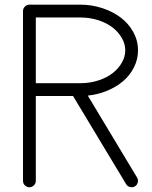

<svg xmlns="http://www.w3.org/2000/svg" viewBox="-20 -789 640 809"><path d="M319.3 -769.3Q366.9 -769.3 411 -754.8Q455.1 -740.2 488.4 -715.2Q521.7 -690.2 541.6 -654.1Q561.5 -617.9 561.5 -576.9Q561.5 -539.3 544.6 -505.5Q527.6 -471.7 498.8 -447.1Q470 -422.6 431.4 -406.6Q392.8 -390.6 349.9 -386.2L557.6 -40.8Q563.2 -31.5 560.5 -20.5Q557.9 -9.5 548.6 -3.9Q539.3 1.7 528.2 -1Q517.1 -3.7 511.5 -12.9L287.8 -384.5H130.9V-26.9Q130.9 -15.9 122.8 -7.9Q114.7 0 103.8 0Q92.8 0 84.8 -7.9Q76.9 -15.9 76.9 -26.9V-742.2Q76.9 -753.2 84.8 -761.2Q92.8 -769.3 103.8 -769.3ZM319.3 -438.5Q359.4 -438.5 395 -450.2Q430.7 -461.9 455.1 -481.2Q479.5 -500.5 493.7 -525.5Q507.8 -550.5 507.8 -576.9Q507.8 -603.3 493.7 -628.3Q479.5 -653.3 455.1 -672.6Q430.7 -691.9 395 -703.6Q359.4 -715.3 319.3 -715.3H130.9V-438.5Z"/></svg>

Font: Tecnico
Style: Fino
Weight: 400
Version: Version 1.3